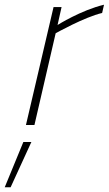

<svg xmlns="http://www.w3.org/2000/svg" viewBox="-37 -530 461 814"><path d="M96 72 8 264H-17L62 72ZM109 0 199 -389C199 -389 322 -458 396 -475L404 -510C307 -487 207 -424 207 -424L224 -500H190L73 0Z"/></svg>

Font: RazerF5 Thin
Style: Italic
Weight: 250
Foundry: Razer Inc.
Version: Version 2